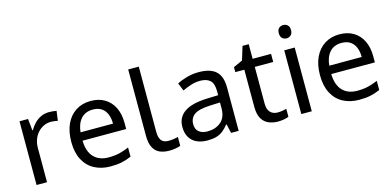

<svg xmlns="http://www.w3.org/2000/svg" viewBox="-69 -1143 3187 1560"><g transform="rotate(-15 1524.5 -363.5)"><path d="M335 -546Q350 -546 367.5 -544.5Q385 -543 398 -540L387 -459Q374 -462 358.5 -464Q343 -466 329 -466Q298 -466 270 -453Q242 -440 220 -416.5Q198 -393 185.5 -360Q173 -327 173 -286V0H85V-536H157L167 -438H171Q188 -468 212 -492.5Q236 -517 267 -531.5Q298 -546 335 -546Z M685 -546Q754 -546 803.5 -516Q853 -486 879.5 -431.5Q906 -377 906 -304V-251H539Q541 -160 585.5 -112.5Q630 -65 710 -65Q761 -65 800.5 -74.5Q840 -84 882 -102V-25Q841 -7 801 1.5Q761 10 706 10Q630 10 571.5 -21Q513 -52 480.5 -113.5Q448 -175 448 -264Q448 -352 477.5 -415Q507 -478 560.5 -512Q614 -546 685 -546ZM684 -474Q621 -474 584.5 -433.5Q548 -393 541 -321H814Q814 -367 800 -401Q786 -435 757.5 -454.5Q729 -474 684 -474Z M1200 10Q1156 10 1121.5 -4.5Q1087 -19 1067 -55.5Q1047 -92 1047 -157V-714H1136V-165Q1136 -117 1154.5 -93Q1173 -69 1213 -69Q1235 -69 1258.5 -72.5Q1282 -76 1295 -80V-6Q1281 1 1253.5 5.5Q1226 10 1200 10Z M1593 -545Q1691 -545 1738 -502Q1785 -459 1785 -365V0H1721L1704 -76H1700Q1677 -47 1652.5 -27.5Q1628 -8 1596.5 1Q1565 10 1520 10Q1472 10 1433.5 -7Q1395 -24 1373 -59.5Q1351 -95 1351 -149Q1351 -229 1414 -272.5Q1477 -316 1608 -320L1699 -323V-355Q1699 -422 1670 -448Q1641 -474 1588 -474Q1546 -474 1508 -461.5Q1470 -449 1437 -433L1410 -499Q1445 -518 1493 -531.5Q1541 -545 1593 -545ZM1619 -259Q1519 -255 1480.5 -227Q1442 -199 1442 -148Q1442 -103 1469.5 -82Q1497 -61 1540 -61Q1608 -61 1653 -98.5Q1698 -136 1698 -214V-262Z M2130 -62Q2150 -62 2171 -65.5Q2192 -69 2205 -73V-6Q2191 1 2165 5.5Q2139 10 2115 10Q2073 10 2037.5 -4.5Q2002 -19 1980 -55Q1958 -91 1958 -156V-468H1882V-510L1959 -545L1994 -659H2046V-536H2201V-468H2046V-158Q2046 -109 2069.5 -85.5Q2093 -62 2130 -62Z M2400 -536V0H2312V-536ZM2357 -737Q2377 -737 2392.5 -723.5Q2408 -710 2408 -681Q2408 -653 2392.5 -639Q2377 -625 2357 -625Q2335 -625 2320 -639Q2305 -653 2305 -681Q2305 -710 2320 -723.5Q2335 -737 2357 -737Z M2777 -546Q2846 -546 2895.5 -516Q2945 -486 2971.5 -431.5Q2998 -377 2998 -304V-251H2631Q2633 -160 2677.5 -112.5Q2722 -65 2802 -65Q2853 -65 2892.5 -74.5Q2932 -84 2974 -102V-25Q2933 -7 2893 1.5Q2853 10 2798 10Q2722 10 2663.5 -21Q2605 -52 2572.5 -113.5Q2540 -175 2540 -264Q2540 -352 2569.5 -415Q2599 -478 2652.5 -512Q2706 -546 2777 -546ZM2776 -474Q2713 -474 2676.5 -433.5Q2640 -393 2633 -321H2906Q2906 -367 2892 -401Q2878 -435 2849.5 -454.5Q2821 -474 2776 -474Z"/></g></svg>

Font: ukorean85
Style: Book
Weight: 400
Designer: Jelle Bosma - Monotype Design Team
Foundry: Monotype Imaging Inc.
Version: Version 2.003